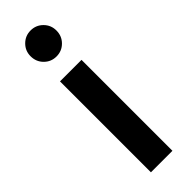

<svg xmlns="http://www.w3.org/2000/svg" viewBox="-249 -744 757 757"><g transform="rotate(-45 130.0 -365.5)"><path d="M190 0H70V-507H190ZM202 -659Q202 -628 181 -607Q160 -586 130 -586Q100 -586 79 -607Q58 -628 58 -659Q58 -689 79 -710Q100 -731 130 -731Q160 -731 181 -710Q202 -689 202 -659Z"/></g></svg>

Font: Hind Siliguri SemiBold
Style: Regular
Weight: 600
Designer: Jyotish Sonowal
Foundry: Indian Type Foundry
Version: Version 1.001;PS 1.0;hotconv 1.0.86;makeotf.lib2.5.63406; tt